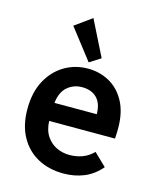

<svg xmlns="http://www.w3.org/2000/svg" viewBox="-108 -780 717 868"><g transform="rotate(15 250.0 -346.0)"><path d="M271 11Q204 11 151.5 -17Q99 -45 69 -99Q39 -153 39 -229Q39 -307 68.5 -362Q98 -417 147.5 -446.5Q197 -476 258 -476Q312 -476 357.5 -451Q403 -426 430.5 -375.5Q458 -325 458 -250Q458 -240 457.5 -226Q457 -212 456 -202H148Q150 -158 169 -130.5Q188 -103 216 -90Q244 -77 276 -77Q307 -77 335 -87Q363 -97 387 -121L445 -65Q411 -25 367 -7Q323 11 271 11ZM150 -287H348Q348 -336 323 -362Q298 -388 253 -388Q214 -388 185 -363.5Q156 -339 150 -287ZM252 -504 142 -646 221 -703 304 -537Z"/></g></svg>

Font: Inconsolata
Style: Bold
Weight: 700
Monospace: yes
Designer: Raph Levien, Cyreal, Brenton Simpson
Foundry: Raph Levien, Cyreal, Google
Version: Version 3.100; ttfautohint (v1.8.4.7-5d5b)